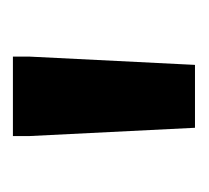

<svg xmlns="http://www.w3.org/2000/svg" viewBox="-32 -658 315 290"><g transform="rotate(-90 125.0 -512.5)"><path d="M77.5 -375H172.5L185 -625V-650H65V-625Z"/></g></svg>

Font: Familjen Grotesk GF
Style: Bold
Weight: 700
Designer: Anders Wikstroem, Jonas Baeckman, Matilda Gysing, Kristian Moeller
Foundry: Familjen STHLM AB
Version: Version 2.000; Beta; Release 4; Build 6